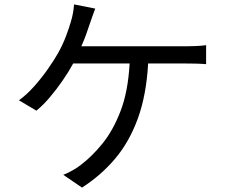

<svg xmlns="http://www.w3.org/2000/svg" viewBox="-20 -812 1040 871"><path d="M412 -773Q406 -756 399 -737.5Q392 -719 387 -703Q380 -681 370.5 -655Q361 -629 349 -602H821Q840 -602 866.5 -603Q893 -604 915 -607V-521Q891 -523 864.5 -523.5Q838 -524 821 -524H652Q644 -381 605.5 -275Q567 -169 502.5 -92.5Q438 -16 352 39L267 -19Q288 -27 310 -39.5Q332 -52 348 -65Q397 -102 445 -161Q493 -220 527 -308.5Q561 -397 568 -524H312Q292 -487 264 -446.5Q236 -406 205.5 -370Q175 -334 145 -310L66 -357Q102 -383 136.5 -422Q171 -461 199 -501.5Q227 -542 244 -572Q265 -610 279 -647Q293 -684 301 -712Q313 -750 316 -792Z"/></svg>

Font: Chiron Sans HK TT
Style: Regular
Weight: 400
Designer: Ryoko NISHIZUKA 西塚涼子 (kana, bopomofo & ideographs); Paul D. Hunt (Latin, Greek & Cyrillic); Sandoll Communications 산돌커뮤니
Foundry: Adobe
Version: Version 2.022;hotconv 1.0.109;makeotfexe 2.5.65596